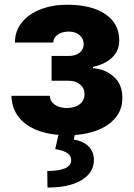

<svg xmlns="http://www.w3.org/2000/svg" viewBox="-20 -573 578 828"><path d="M29.1 -159.8H195Q195.7 -136 216.1 -121.6Q236.5 -107.2 268.8 -107.2Q301.5 -107.2 323 -123Q344.5 -138.8 344.5 -166.9Q344.5 -192.5 325.5 -208.6Q306.5 -224.8 275.9 -224.8H202.4V-331.7H275.9Q306.1 -331.7 323.5 -345.9Q340.9 -360.1 340.9 -381.7Q340.9 -406.2 323.3 -421.5Q305.8 -436.8 276.6 -436.8Q247.5 -436.8 228.9 -423.7Q210.2 -410.5 209.5 -389.6H44.4Q44.7 -440.3 74.8 -476.9Q104.8 -513.5 155.7 -533Q206.7 -552.6 269.2 -552.6Q374.3 -552.6 434.3 -512.1Q494.3 -471.6 494.3 -398.4Q494.3 -355.8 465 -326.3Q435.7 -296.9 380.7 -284.4V-278.8Q431.8 -275.9 469.8 -242.9Q507.8 -209.9 507.8 -150.9Q507.8 -100.1 477.1 -63.9Q446.4 -27.7 392.6 -8.7Q338.8 10.3 269.2 10.3Q201.3 10.3 147.7 -8.7Q94.1 -27.7 62.7 -65.7Q31.2 -103.7 29.1 -159.8ZM234.7 -2.8H304.3L298.7 29.1Q337.7 34.8 361.2 57.5Q384.6 80.3 384.9 116.1Q385.3 171.2 332.2 203.5Q279.1 235.8 184.7 235.8L183.9 164.4Q232.6 164.4 259.2 153.4Q285.9 142.4 286.9 120Q289.1 79.9 218 70.3Z"/></svg>

Font: Inter UI Extra Bold
Style: Regular
Weight: 800
Designer: Rasmus Andersson
Foundry: rsms
Version: 3.2;8d6f07862